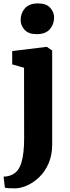

<svg xmlns="http://www.w3.org/2000/svg" viewBox="-28 -838 400 1102"><path d="M42 -468.5V-545L239 -569H241L271.5 -548V-9.5Q271.5 52.5 251 99.5Q230.5 146.5 198 178Q165.5 209.5 129.2 225.8Q93 242 62 243Q50.5 243.5 28.8 242.5Q7 241.5 0 239L-7.5 176Q-1 176 12.8 174Q26.5 172 42 164.5Q79.5 147 95 94.8Q110.5 42.5 110.5 -42L110 -449ZM181.5 -642Q136 -642 113.2 -667Q90.5 -692 90.5 -723Q90.5 -762.5 115.2 -790.5Q140 -818.5 190.5 -818.5H191.5Q237.5 -818.5 260 -793.5Q282.5 -768.5 282.5 -737.5Q282.5 -698 257.8 -670Q233 -642 182.5 -642Z"/></svg>

Font: Merriweather Black
Style: Regular
Weight: 900
Designer: Eben Sorkin
Foundry: Eben Sorkin
Version: Version 2.200;gftools[0.9.31]